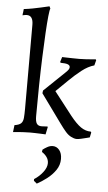

<svg xmlns="http://www.w3.org/2000/svg" viewBox="-66 -783 629 1118"><g transform="rotate(5 248.5 -224.5)"><path d="M34 -35Q61 -39 72 -49.5Q83 -60 85 -81Q87 -102 87 -135V-626Q87 -680 50 -680Q42 -680 33.5 -678Q25 -676 25 -676Q25 -681 25.5 -685.5Q26 -690 27 -694L29 -713Q55 -716 81 -721Q107 -726 129 -731Q151 -736 164 -739Q177 -742 177 -742L183 -729Q179 -722 175 -684Q171 -646 167.5 -584Q164 -522 161 -443.5Q158 -365 156.5 -276.5Q155 -188 155 -98Q155 -67 163.5 -54.5Q172 -42 191 -42Q200 -42 213 -43Q226 -44 226 -44L228 -40L219 3Q219 3 210 2.5Q201 2 187 1.5Q173 1 157.5 0.5Q142 0 128 0Q107 0 84 1.5Q61 3 45 4.5Q29 6 29 6ZM180 -234 182 -250 301 -364Q315 -377 320 -384.5Q325 -392 325 -399Q325 -410 312 -415Q299 -420 270 -420L267 -425L276 -454Q276 -454 294 -453.5Q312 -453 335.5 -452.5Q359 -452 377 -452Q396 -452 418 -453.5Q440 -455 456 -456.5Q472 -458 472 -458L475 -453L467 -422Q431 -412 394.5 -383.5Q358 -355 322.5 -320Q287 -285 254 -253L359 -118Q394 -74 421.5 -55Q449 -36 480 -36L483 -31L477 -2Q477 -2 461.5 2Q446 6 428.5 10Q411 14 403 14Q393 14 384.5 11Q376 8 368 4Q352 -4 336.5 -21.5Q321 -39 298 -71ZM193 293 175 278V268Q205 249 226 221.5Q247 194 247 169Q247 149 235.5 133Q224 117 207 107L209 93Q219 85 235 76Q251 67 267 67Q290 67 305.5 86Q321 105 321 138Q321 174 300.5 203.5Q280 233 250.5 255.5Q221 278 193 293Z"/></g></svg>

Font: Alegreya
Style: Regular
Weight: 400
Designer: Juan Pablo del Peral
Foundry: Huerta Tipografica
Version: Version 2.009